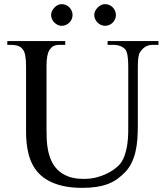

<svg xmlns="http://www.w3.org/2000/svg" viewBox="-20 -885 791 921"><path d="M536.1 -813Q536.1 -823.2 532 -832.8Q527.8 -842.3 520.8 -849.6Q513.7 -856.9 504.2 -861.1Q494.6 -865.2 483.9 -865.2Q474.1 -865.2 464.8 -860.6Q455.6 -856 448.2 -848.6Q440.9 -841.3 436.5 -832Q432.1 -822.8 432.1 -813Q432.1 -802.7 436.3 -793.5Q440.4 -784.2 447.5 -777.1Q454.6 -770 464.1 -765.6Q473.6 -761.2 483.9 -761.2Q494.6 -761.2 504.2 -765.4Q513.7 -769.5 520.8 -776.6Q527.8 -783.7 532 -793.2Q536.1 -802.7 536.1 -813ZM328.1 -813Q328.1 -823.2 324 -832.8Q319.8 -842.3 312.7 -849.6Q305.7 -856.9 296.1 -861.1Q286.6 -865.2 275.9 -865.2Q266.1 -865.2 257.1 -860.6Q248 -856 241 -848.6Q233.9 -841.3 229.5 -832Q225.1 -822.8 225.1 -813Q225.1 -802.7 229.2 -793.5Q233.4 -784.2 240.5 -777.1Q247.6 -770 256.6 -765.6Q265.6 -761.2 275.9 -761.2Q286.6 -761.2 296.1 -765.4Q305.7 -769.5 312.7 -776.6Q319.8 -783.7 324 -793.2Q328.1 -802.7 328.1 -813ZM740.2 -669.9V-688H496.1V-669.9H522Q560.5 -669.9 581.1 -647.9Q595.2 -630.9 595.2 -566.9V-288.1Q595.2 -273.9 595 -247.8Q594.7 -221.7 590.6 -192.6Q586.4 -163.6 576.4 -135.5Q566.4 -107.4 546.9 -88.9Q537.6 -80.1 522.2 -69.3Q506.8 -58.6 486.1 -49.1Q465.3 -39.6 439.2 -33.2Q413.1 -26.9 381.8 -26.9Q337.9 -26.9 307.9 -38.3Q277.8 -49.8 257.8 -69.1Q237.8 -88.4 226.8 -113Q215.8 -137.7 210.4 -164.3Q205.1 -190.9 204.1 -217.3Q203.1 -243.7 203.1 -266.1V-566.9Q203.1 -595.7 206.5 -614.5Q210 -633.3 215.8 -643.1Q220.2 -649.9 224.9 -655Q229.5 -660.2 235.4 -663.3Q241.2 -666.5 248.8 -668.2Q256.3 -669.9 267.1 -669.9H293V-688H15.1V-669.9H30.8Q51.3 -669.9 65.4 -665.3Q79.6 -660.6 87.9 -649.9Q97.2 -639.6 101.1 -619.1Q105 -598.6 105 -566.9V-296.9Q105 -276.4 105 -252Q105 -228 107.4 -202.1Q109.9 -176.3 116 -150.1Q122.1 -124 134 -99.6Q146 -75.2 165.5 -54.2Q185.1 -33.2 213.9 -17.6Q242.7 -2 282.5 7.1Q322.3 16.1 375 16.1Q413.1 16.1 443.1 11.5Q473.1 6.8 497.6 -2.4Q522 -11.7 542 -26.1Q562 -40.5 581.1 -60.1Q599.1 -79.1 610.8 -103Q622.6 -127 629.4 -155Q636.2 -183.1 638.7 -215.3Q641.1 -247.6 641.1 -283.2V-563Q641.1 -621.1 651.9 -634.8Q663.1 -652.3 678 -661.1Q692.9 -669.9 713.9 -669.9Z"/></svg>

Font: Galatia SIL
Style: Regular
Weight: 400
Designer: Development by SIL's NRSI team
Version: Version 2.1